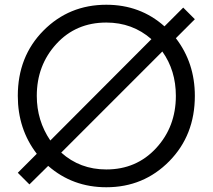

<svg xmlns="http://www.w3.org/2000/svg" viewBox="-20 -777 896 809"><path d="M801 -696 721 -616Q801 -512 801 -373Q801 -207 693 -97.5Q585 12 428 12Q286 12 183 -78L104 0L55 -49L135 -129Q55 -233 55 -373Q55 -539 163 -648Q271 -757 428 -757Q571 -757 673 -666L752 -745ZM135 -373Q135 -269 192 -185L618 -612Q538 -682 428 -682Q300 -682 217.5 -592Q135 -502 135 -373ZM721 -373Q721 -480 664 -560L238 -134Q317 -63 428 -63Q555 -63 638 -153Q721 -243 721 -373Z"/></svg>

Font: Plus Jakarta Display Light
Style: Regular
Weight: 300
Designer: Gumpita Rahayu
Foundry: Tokotype Studio
Version: Version 1.000;hotconv 1.0.109;makeotfexe 2.5.65596